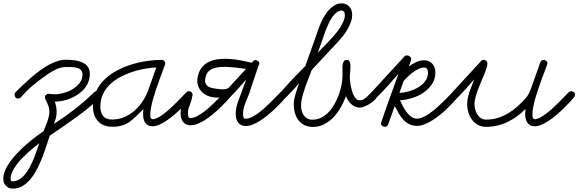

<svg xmlns="http://www.w3.org/2000/svg" viewBox="-127 -745 3437 1141"><path d="M-20 -159.7Q-29.8 -159.7 -35.2 -166.7Q-40.5 -173.8 -40.5 -182.6Q-40.5 -190.9 -35.2 -196.3Q-14.2 -217.3 9.5 -240Q33.2 -262.7 58.3 -284.4Q83.5 -306.2 109.9 -325.7Q136.2 -345.2 162.8 -359.6Q189.5 -374 216.1 -382.3Q242.7 -390.6 267.6 -390.1Q289.1 -389.6 313.5 -387Q337.9 -384.3 358.6 -375.7Q379.4 -367.2 393.1 -350.6Q406.7 -334 406.7 -305.7Q406.7 -279.8 397.7 -257.3Q388.7 -234.9 373.3 -216.8Q357.9 -198.7 337.2 -184.6Q316.4 -170.4 293.5 -160.6Q270.5 -150.9 246.1 -146Q221.7 -141.1 198.7 -141.1Q204.1 -125.5 206.8 -110.6Q209.5 -95.7 209.5 -79.1Q209.5 -60.5 204.8 -43Q200.2 -25.4 193.4 -8.3Q258.8 -50.8 317.4 -96.2Q376 -141.6 431.6 -196.3Q438.5 -203.1 446.8 -203.1Q456.5 -203.1 462.9 -196.8Q469.2 -190.4 469.2 -180.7Q469.2 -169.9 450.2 -150.1Q431.2 -130.4 401.4 -106Q371.6 -81.5 335.9 -55.4Q300.3 -29.3 266.8 -6.1Q233.4 17.1 206.8 35.2Q180.2 53.2 168.9 61Q161.1 83.5 150.9 115.5Q140.6 147.5 127.4 182.4Q114.3 217.3 97.2 252Q80.1 286.6 58.3 314.2Q36.6 341.8 9.8 358.9Q-17.1 376 -50.3 376Q-75.7 376 -91.6 359.4Q-107.4 342.8 -107.4 317.9Q-107.4 292 -95.2 264.6Q-83 237.3 -62.7 210.2Q-42.5 183.1 -16.8 157.2Q8.8 131.3 35.4 108.4Q62 85.4 87.4 66.4Q112.8 47.4 132.3 33.7Q136.7 20.5 142.8 6.6Q148.9 -7.3 154.1 -22Q159.2 -36.6 162.8 -51.3Q166.5 -65.9 166.5 -80.1Q166.5 -97.2 162.4 -110.4Q158.2 -123.5 153.1 -134.3Q147.9 -145 143.8 -153.3Q139.6 -161.6 139.6 -168.9Q139.6 -175.8 146.5 -181.6Q153.3 -187.5 160.2 -187.5Q169.9 -187.5 179.4 -186Q189 -184.6 198.7 -184.6Q222.2 -184.6 250.7 -192.4Q279.3 -200.2 304.4 -215.1Q329.6 -230 346.4 -252Q363.3 -273.9 363.3 -301.8Q363.3 -319.8 353.3 -329.3Q343.3 -338.9 328.6 -342.5Q314 -346.2 297.4 -346.4Q280.8 -346.7 267.6 -346.7Q236.8 -346.7 210 -334.5Q183.1 -322.3 158.2 -305.2Q133.8 -288.1 112.3 -272.2Q90.8 -256.3 71 -239.7Q51.3 -223.1 33 -205.3Q14.6 -187.5 -2.9 -166.5Q-6.8 -162.1 -10.7 -160.9Q-14.6 -159.7 -20 -159.7ZM106.4 106Q92.3 116.7 74.5 131.1Q56.6 145.5 37.6 162.8Q18.6 180.2 0.2 199.5Q-18.1 218.8 -32.2 238.8Q-46.4 258.8 -55.2 279.1Q-64 299.3 -64 318.4Q-64 323.7 -61.5 328.1Q-59.1 332.5 -53.2 332.5Q-30.3 332.5 -11.2 320.3Q7.8 308.1 23.7 288.6Q39.6 269 52.2 244.4Q64.9 219.7 75 194.6Q85 169.4 92.8 146Q100.6 122.6 106.4 106Z M725.1 -96.2Q700.2 -72.8 681.2 -53.5Q662.1 -34.2 642.3 -20.5Q622.6 -6.8 598.4 0.7Q574.2 8.3 539.1 8.3Q511.7 8.3 490.7 -0.5Q469.7 -9.3 455.1 -25.4Q440.4 -41.5 432.9 -63.5Q425.3 -85.4 425.3 -111.8Q425.3 -162.6 444.3 -202.9Q463.4 -243.2 495.6 -273.9Q527.8 -304.7 569.6 -326.7Q611.3 -348.6 656.7 -362.5Q702.1 -376.5 747.8 -382.8Q793.5 -389.2 833.5 -389.2Q842.8 -389.2 848.9 -383.1Q855 -377 855 -367.7Q855 -365.2 854.5 -363.5Q854 -361.8 853 -359.4Q847.2 -343.3 838.6 -320.3Q830.1 -297.4 820.6 -271.2Q811 -245.1 801.3 -216.6Q791.5 -188 783.7 -160.6Q775.9 -133.3 771 -108.2Q766.1 -83 766.1 -63.5Q766.1 -60.1 766.4 -55.4Q766.6 -50.8 768.1 -46.6Q769.5 -42.5 772.5 -39.6Q775.4 -36.6 780.3 -36.6Q793.5 -36.6 811.3 -45.9Q829.1 -55.2 848.4 -70.1Q867.7 -85 887.5 -103.3Q907.2 -121.6 925 -139.4Q942.9 -157.2 957 -172.4Q971.2 -187.5 980 -196.3Q986.8 -203.1 995.1 -203.1Q1004.9 -203.1 1011.2 -196.8Q1017.6 -190.4 1017.6 -180.7Q1017.6 -172.9 1012.2 -166.5Q1002 -154.3 985.6 -136.7Q969.2 -119.1 949.5 -100.1Q929.7 -81.1 907.5 -62.3Q885.3 -43.5 863 -28.3Q840.8 -13.2 819.6 -3.9Q798.3 5.4 780.8 5.4Q758.8 5.4 746.6 -4.4Q734.4 -14.2 729 -29.1Q723.6 -43.9 723.4 -61.8Q723.1 -79.6 725.1 -96.2ZM801.8 -344.7Q770 -342.8 733.2 -336.4Q696.3 -330.1 659.4 -317.9Q622.6 -305.7 588.1 -287.4Q553.7 -269 527.3 -243.9Q501 -218.8 485.1 -185.8Q469.2 -152.8 469.2 -111.8Q469.2 -76.7 485.8 -55.7Q502.4 -34.7 539.1 -34.7Q578.6 -34.7 612.5 -49.3Q646.5 -64 674.3 -88.9Q702.1 -113.8 723.1 -147Q744.1 -180.2 757.3 -217.8Q768.6 -249.5 779.5 -281Q790.5 -312.5 801.8 -344.7Z M1353.5 -187.5Q1347.7 -172.9 1341.3 -158.2Q1335 -143.6 1329.6 -128.9Q1324.2 -114.3 1320.8 -99.1Q1317.4 -84 1317.4 -68.8Q1317.4 -64.9 1317.6 -59.8Q1317.9 -54.7 1319.3 -50Q1320.8 -45.4 1323.7 -42.2Q1326.7 -39.1 1332 -39.1Q1348.1 -39.1 1367.2 -48.1Q1386.2 -57.1 1406 -71.5Q1425.8 -85.9 1445.8 -103.8Q1465.8 -121.6 1483.6 -139.4Q1501.5 -157.2 1516.6 -173.1Q1531.7 -189 1542 -199.2Q1548.3 -206.1 1558.6 -206.1Q1567.9 -206.1 1573.7 -199Q1579.6 -191.9 1579.6 -183.1Q1579.6 -175.8 1574.2 -169.4Q1562.5 -155.8 1545.7 -137.7Q1528.8 -119.6 1508.8 -100.3Q1488.8 -81.1 1466.3 -62.5Q1443.8 -43.9 1421.1 -29.1Q1398.4 -14.2 1376 -5.1Q1353.5 3.9 1334 3.9Q1317.9 3.9 1306.6 -1.7Q1295.4 -7.3 1288.1 -16.8Q1280.8 -26.4 1277.3 -39.3Q1273.9 -52.2 1273.9 -66.9Q1273.9 -97.2 1282.5 -124.8Q1291 -152.3 1302.2 -180.2Q1305.2 -189.5 1310.1 -202.4Q1314.9 -215.3 1319.8 -228.5Q1324.7 -241.7 1329.3 -253.4Q1334 -265.1 1336.4 -272.5Q1332 -267.6 1322 -256.3Q1312 -245.1 1299.6 -231Q1287.1 -216.8 1273.2 -201.7Q1259.3 -186.5 1247.1 -174.3L1246.6 -173.8Q1234.9 -160.2 1218 -142.1Q1201.2 -124 1181.2 -104.7Q1161.1 -85.4 1138.7 -66.9Q1116.2 -48.3 1093.5 -33.4Q1070.8 -18.6 1048.3 -9.5Q1025.9 -0.5 1006.3 -0.5Q990.2 -0.5 979 -6.1Q967.8 -11.7 960.4 -21.2Q953.1 -30.8 949.7 -43.7Q946.3 -56.6 946.3 -71.3Q946.3 -77.6 947.5 -89.6Q948.7 -101.6 951.2 -115.7Q953.6 -129.9 957.5 -144.8Q961.4 -159.7 967 -171.9Q972.7 -184.1 979.5 -191.9Q986.3 -199.7 995.1 -199.7Q1003.4 -199.7 1009 -191.7Q1014.6 -183.6 1014.6 -175.3Q1014.6 -162.1 1010.7 -149.9Q1006.8 -137.7 1002.2 -125.7Q997.6 -113.8 993.7 -100.8Q989.7 -87.9 989.7 -73.2Q989.7 -69.3 990 -64.2Q990.2 -59.1 991.7 -54.4Q993.2 -49.8 996.1 -46.6Q999 -43.5 1004.4 -43.5Q1022.9 -43.5 1045.2 -55.2Q1067.4 -66.9 1090.6 -85Q1113.8 -103 1136.2 -124.5Q1158.7 -146 1177.2 -165Q1168.9 -164.6 1160.2 -165Q1151.4 -165.5 1140.1 -167Q1119.1 -169.4 1100.3 -179Q1081.5 -188.5 1068.4 -203.4Q1055.2 -218.3 1049.1 -238.3Q1043 -258.3 1046.9 -281.7Q1052.7 -318.4 1070.3 -341.3Q1087.9 -364.3 1113.5 -377Q1139.2 -389.6 1170.7 -393.3Q1202.1 -397 1236.1 -394.8Q1270 -392.6 1304.2 -386Q1338.4 -379.4 1368.7 -372.1L1377 -380.9Q1382.8 -387.7 1392.1 -387.7Q1400.9 -387.7 1407.5 -381.6Q1414.1 -375.5 1414.6 -366.2Q1414.1 -366.2 1410.4 -356.2Q1406.7 -346.2 1401.1 -330.3Q1395.5 -314.5 1388.9 -294.7Q1382.3 -274.9 1375.7 -255.1Q1369.1 -235.4 1363.3 -217.5Q1357.4 -199.7 1353.5 -187.5ZM1093.8 -283.2Q1089.4 -263.2 1094 -251.2Q1098.6 -239.3 1107.9 -232.4Q1117.2 -225.6 1129.6 -222.7Q1142.1 -219.7 1153.3 -218.3Q1165.5 -216.8 1175.5 -215.3Q1185.5 -213.9 1194.6 -213.9Q1203.6 -213.9 1212.2 -215.3Q1220.7 -216.8 1230 -221.2L1335 -335.4Q1270.5 -345.2 1226.6 -347.2Q1182.6 -349.1 1154.8 -342.5Q1127 -335.9 1112.8 -321.3Q1098.6 -306.6 1093.8 -283.2Z M1547.9 -149.4Q1539.1 -149.4 1532.2 -155Q1525.4 -160.6 1525.4 -170.4Q1525.4 -175.3 1535.9 -189.2Q1546.4 -203.1 1562.5 -221.4Q1578.6 -239.7 1598.1 -260.5Q1617.7 -281.2 1635.7 -299.8Q1653.8 -318.4 1668 -332.8Q1682.1 -347.2 1687.5 -353L1771.5 -588.9Q1778.8 -608.4 1791 -632.3Q1803.2 -656.2 1819.8 -676.8Q1836.4 -697.3 1857.4 -711.2Q1878.4 -725.1 1902.8 -725.1Q1917.5 -725.1 1929.2 -719.7Q1940.9 -714.4 1949 -705.3Q1957 -696.3 1961.4 -683.8Q1965.8 -671.4 1965.8 -657.2Q1965.8 -635.7 1958 -613.8Q1950.2 -591.8 1938 -570.8Q1925.8 -549.8 1910.9 -531Q1896 -512.2 1882.3 -497.1L1725.6 -329.6Q1721.2 -317.4 1714.8 -301.3Q1708.5 -285.2 1701.4 -266.6Q1694.3 -248 1687.3 -228Q1680.2 -208 1674.6 -188.7Q1668.9 -169.4 1665.5 -151.6Q1662.1 -133.8 1662.1 -119.1Q1662.1 -103 1665.8 -87.9Q1669.4 -72.8 1677.7 -60.5Q1686 -48.3 1698.7 -41Q1711.4 -33.7 1730 -33.7Q1758.3 -33.7 1782.5 -46.1Q1806.6 -58.6 1826.2 -79.1Q1845.7 -99.6 1860.6 -126.2Q1875.5 -152.8 1886 -181.2Q1896.5 -209.5 1902.1 -237.5Q1907.7 -265.6 1908.2 -289.1Q1908.7 -298.8 1908.4 -308.6Q1908.2 -318.4 1908.2 -328.1Q1908.2 -335.4 1908.2 -345.9Q1908.2 -356.4 1910.4 -366Q1912.6 -375.5 1917.7 -382.3Q1922.9 -389.2 1933.6 -389.2Q1944.3 -389.2 1949 -381.8Q1953.6 -374.5 1954.8 -364.5Q1956.1 -354.5 1955.3 -343.8Q1954.6 -333 1954.6 -326.7Q1954.6 -316.9 1953.1 -307.1Q1951.7 -297.4 1951.7 -287.6Q1951.7 -280.3 1952.9 -267.1Q1954.1 -253.9 1956.8 -238.5Q1959.5 -223.1 1963.9 -207.3Q1968.3 -191.4 1974.9 -178.5Q1981.4 -165.5 1990.2 -157.2Q1999 -148.9 2010.7 -148.9Q2025.9 -148.9 2037.8 -157.2Q2049.8 -165.5 2059.6 -175.5Q2069.3 -185.5 2077.4 -193.8Q2085.4 -202.1 2093.8 -202.1Q2102.5 -202.1 2109.4 -196.3Q2116.2 -190.4 2116.2 -181.2Q2116.2 -168.9 2104 -155.5Q2091.8 -142.1 2075 -131.1Q2058.1 -120.1 2040.3 -112.8Q2022.5 -105.5 2011.2 -105.5Q1996.6 -105.5 1983.6 -111.3Q1970.7 -117.2 1960 -126.7Q1949.2 -136.2 1941.2 -148.7Q1933.1 -161.1 1929.2 -174.3Q1918 -143.1 1899.9 -110.4Q1881.8 -77.6 1857.2 -51Q1832.5 -24.4 1801.3 -7.6Q1770 9.3 1732.9 9.3Q1703.1 9.3 1681.6 -1.7Q1660.2 -12.7 1646.2 -31.2Q1632.3 -49.8 1625.5 -74.2Q1618.7 -98.6 1618.7 -125.5Q1618.7 -140.6 1621.8 -157Q1625 -173.3 1629.9 -189.5Q1634.8 -205.6 1640.4 -220.9Q1646 -236.3 1650.9 -250.5Q1647 -246.6 1639.2 -237.5Q1631.3 -228.5 1621.1 -217.3Q1610.8 -206.1 1599.6 -194.1Q1588.4 -182.1 1578.4 -172.1Q1568.4 -162.1 1560.1 -155.8Q1551.8 -149.4 1547.9 -149.4ZM1761.7 -432.1Q1771.5 -442.4 1787.1 -458Q1802.7 -473.6 1820.6 -492.4Q1838.4 -511.2 1856.7 -532Q1875 -552.7 1889.4 -574.2Q1903.8 -595.7 1913.1 -616.5Q1922.4 -637.2 1922.4 -655.3Q1922.4 -659.7 1921.6 -664.3Q1920.9 -668.9 1918.7 -672.9Q1916.5 -676.8 1913.1 -679.4Q1909.7 -682.1 1904.3 -682.1Q1888.2 -682.1 1874.5 -671.9Q1860.8 -661.6 1848.9 -645.3Q1836.9 -628.9 1827.4 -608.6Q1817.9 -588.4 1810.1 -568.4Q1802.2 -548.3 1796.6 -531Q1791 -513.7 1787.1 -503.4Z M2087.9 -149.4Q2079.6 -149.4 2072.3 -155.3Q2064.9 -161.1 2064.9 -170.4Q2064.9 -179.2 2070.8 -186L2277.3 -410.6Q2282.7 -416 2290.5 -416Q2300.3 -416 2308.6 -409.4Q2316.9 -402.8 2316.9 -392.6Q2316.9 -390.6 2314.9 -384.8Q2313 -378.9 2310.5 -372.1Q2308.1 -365.2 2305.9 -358.9Q2303.7 -352.5 2302.7 -350.1Q2322.8 -365.2 2345.9 -376Q2369.1 -386.7 2394.5 -386.7Q2409.7 -386.7 2422.1 -380.9Q2434.6 -375 2442.9 -365.2Q2451.2 -355.5 2455.8 -342.3Q2460.4 -329.1 2460.4 -314.5Q2460.4 -274.9 2440.2 -244.9Q2419.9 -214.8 2388.9 -194.1Q2357.9 -173.3 2320.8 -162.1Q2283.7 -150.9 2250 -149.4Q2256.8 -134.3 2266.4 -115.5Q2275.9 -96.7 2288.3 -79.8Q2300.8 -63 2316.4 -51.5Q2332 -40 2351.6 -40Q2367.7 -40 2386.7 -48.6Q2405.8 -57.1 2425.8 -71Q2445.8 -85 2465.6 -102.3Q2485.4 -119.6 2503.2 -137Q2521 -154.3 2535.9 -169.9Q2550.8 -185.5 2561 -196.3Q2566.9 -203.1 2575.7 -203.1Q2584.5 -203.1 2591.6 -197.5Q2598.6 -191.9 2598.6 -182.1Q2598.6 -172.9 2592.8 -166.5Q2581.1 -152.3 2564.2 -134.3Q2547.4 -116.2 2527.3 -97.2Q2507.3 -78.1 2484.9 -60.3Q2462.4 -42.5 2439.5 -28.3Q2416.5 -14.2 2394.3 -5.6Q2372.1 2.9 2352.5 2.9Q2324.7 2.9 2304.7 -7.3Q2284.7 -17.6 2269.5 -34.2Q2254.4 -50.8 2242.4 -71.8Q2230.5 -92.8 2218.8 -114.3L2179.7 -5.4Q2177.2 1.5 2171.9 4.9Q2166.5 8.3 2159.7 8.3Q2150.4 8.3 2143.8 2.7Q2137.2 -2.9 2137.2 -12.7Q2137.2 -13.7 2141.4 -26.1Q2145.5 -38.6 2152.1 -57.9Q2158.7 -77.1 2167.5 -101.8Q2176.3 -126.5 2185.5 -152.6Q2194.8 -178.7 2204.1 -204.3Q2213.4 -230 2220.9 -251.2Q2228.5 -272.5 2233.9 -287.1Q2239.3 -301.8 2240.7 -306.6Q2235.8 -301.3 2223.9 -287.6Q2211.9 -273.9 2196.5 -256.3Q2181.2 -238.8 2164.1 -220Q2147 -201.2 2131.6 -185.5Q2116.2 -169.9 2104.2 -159.7Q2092.3 -149.4 2087.9 -149.4ZM2272 -264.6 2246.6 -192.9Q2262.7 -193.4 2281.7 -197.3Q2300.8 -201.2 2319.6 -207.8Q2338.4 -214.4 2356 -224.4Q2373.5 -234.4 2387 -247.6Q2400.4 -260.7 2408.4 -277.3Q2416.5 -293.9 2416.5 -314Q2416.5 -324.7 2411.4 -334.2Q2406.2 -343.8 2393.6 -343.8Q2377.4 -343.8 2360.4 -335.4Q2343.3 -327.1 2326.9 -315.2Q2310.5 -303.2 2296.4 -289.3Q2282.2 -275.4 2272 -264.6Z M3104 -389.2Q3112.3 -389.2 3119.1 -383.3Q3126 -377.4 3126 -368.7Q3126 -363.8 3124.5 -360.4Q3119.1 -344.7 3110.4 -322.5Q3101.6 -300.3 3092 -274.2Q3082.5 -248 3072.8 -219.5Q3063 -190.9 3054.9 -163.1Q3046.9 -135.3 3042 -109.9Q3037.1 -84.5 3037.1 -64.5Q3037.1 -61 3037.4 -56.2Q3037.6 -51.3 3039.1 -46.9Q3040.5 -42.5 3043.5 -39.6Q3046.4 -36.6 3051.3 -36.6Q3064.5 -36.6 3082.3 -46.1Q3100.1 -55.7 3119.4 -70.3Q3138.7 -85 3158.7 -103.3Q3178.7 -121.6 3196.5 -139.4Q3214.4 -157.2 3228.8 -172.4Q3243.2 -187.5 3252 -196.3Q3258.8 -203.1 3267.1 -203.1Q3275.4 -203.1 3282.7 -197.3Q3290 -191.4 3290 -182.1Q3290 -172.9 3284.2 -166.5Q3273.4 -153.8 3257.1 -136.2Q3240.7 -118.7 3220.9 -99.4Q3201.2 -80.1 3179.2 -61.5Q3157.2 -43 3135 -28.1Q3112.8 -13.2 3091.6 -3.9Q3070.3 5.4 3051.8 5.4Q3030.3 5.4 3018.1 -4.6Q3005.9 -14.6 3000 -30Q2994.1 -45.4 2993.9 -63.5Q2993.7 -81.5 2996.1 -98.1Q2972.7 -73.7 2946 -54.2Q2919.4 -34.7 2890.1 -20.5Q2860.8 -6.3 2828.9 1.2Q2796.9 8.8 2762.7 8.8Q2734.4 8.8 2713.1 -2.9Q2691.9 -14.6 2677.7 -33.7Q2663.6 -52.7 2656.5 -77.1Q2649.4 -101.6 2649.4 -127.4Q2649.4 -146.5 2653.6 -165.3Q2657.7 -184.1 2664.1 -202.4Q2670.4 -220.7 2677.7 -238.5Q2685.1 -256.3 2691.4 -273.9Q2687 -269 2677.5 -258.1Q2668 -247.1 2655.8 -233.4Q2643.6 -219.7 2630.1 -204.8Q2616.7 -189.9 2604.5 -177.5Q2592.3 -165 2582.5 -157.2Q2572.8 -149.4 2568.4 -149.4Q2560.1 -149.4 2552.7 -155.3Q2545.4 -161.1 2545.4 -170.4Q2545.4 -179.2 2551.3 -186L2731.4 -381.8Q2737.8 -389.2 2747.1 -389.2Q2756.8 -389.2 2763.2 -383.1Q2769.5 -377 2769.5 -367.2Q2769.5 -356 2763.9 -338.6Q2758.3 -321.3 2749.8 -300.5Q2741.2 -279.8 2731.2 -256.6Q2721.2 -233.4 2712.6 -210.4Q2704.1 -187.5 2698.5 -166.3Q2692.9 -145 2692.9 -127.4Q2692.9 -111.8 2697 -95.2Q2701.2 -78.6 2709.5 -64.9Q2717.8 -51.3 2731 -42.7Q2744.1 -34.2 2762.7 -34.2Q2799.3 -34.2 2832 -44.4Q2864.7 -54.7 2894.3 -72.5Q2923.8 -90.3 2950 -114Q2976.1 -137.7 2999 -164.1Q3008.8 -175.8 3015.9 -189.7Q3022.9 -203.6 3028.3 -217.8L3084 -375Q3086.4 -381.3 3091.8 -385.3Q3097.2 -389.2 3104 -389.2Z"/></svg>

Font: Helvetia Verbundene
Style: Regular
Weight: 400
Designer: Peter Wiegel, original typeface by Carl Albert Fahrenwaldt 1901
Foundry: Peter Wiegel
Version: Version 2.000